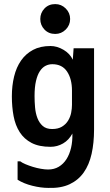

<svg xmlns="http://www.w3.org/2000/svg" viewBox="-20 -762 540 939"><path d="M332 -319Q332 -376 308 -412Q284 -448 236 -448Q218 -448 202.5 -440Q187 -432 175 -414Q163 -396 156 -366Q149 -336 149 -292Q149 -265 151.5 -236.5Q154 -208 163 -184.5Q172 -161 189 -146Q206 -131 235 -131Q264 -131 283 -142.5Q302 -154 313 -172Q324 -190 328 -210.5Q332 -231 332 -249ZM215 67Q245 67 267.5 53.5Q290 40 305 16.5Q320 -7 327.5 -39Q335 -71 334 -109Q317 -77 288.5 -60.5Q260 -44 227 -44Q171 -44 134.5 -63Q98 -82 76.5 -115.5Q55 -149 46.5 -194Q38 -239 38 -291Q38 -343 49 -388Q60 -433 83 -466Q106 -499 141.5 -518Q177 -537 227 -537Q259 -537 290.5 -518.5Q322 -500 336 -470L340 -526H440V-129Q440 -63 428 -9.5Q416 44 389.5 81.5Q363 119 320.5 139Q278 159 217 157Q180 157 138 146.5Q96 136 66 117V27H79Q88 34 104.5 41Q121 48 140.5 54Q160 60 180 63.5Q200 67 215 67ZM250 -742Q280 -742 301.5 -720.5Q323 -699 323 -669Q323 -639 301.5 -617.5Q280 -596 250 -596Q218 -596 197.5 -617.5Q177 -639 177 -669Q177 -699 197.5 -720.5Q218 -742 250 -742Z"/></svg>

Font: D2Coding ligature
Style: Bold
Weight: 700
Monospace: yes
Designer: Yong-Rak Park; Jeong-Hwan Yoon; Sang-Min Lee;
Foundry: NHN Corporation
Version: Version 1.3.2; Build 20180524